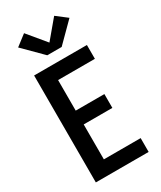

<svg xmlns="http://www.w3.org/2000/svg" viewBox="-241 -1063 958 1143"><g transform="rotate(-30 237.5 -491.5)"><path d="M60 0V-735H423V-640H170V-430H367V-335H170V-95H423V0ZM188 -800 61 -927 134 -983 237 -859 341 -983 414 -927 287 -800Z"/></g></svg>

Font: Iosevka QP
Style: Bold
Weight: 700
Designer: Belleve Invis
Foundry: Belleve Invis
Version: Version 20.0.0; ttfautohint (v1.8.4)